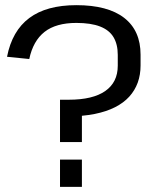

<svg xmlns="http://www.w3.org/2000/svg" viewBox="-20 -728 603 748"><path d="M527.6 -472.7Q527.6 -436.7 516.6 -406.2Q505.5 -375.6 483.5 -351.4Q461.5 -327.2 427.9 -310.2Q394.3 -293.2 349.2 -284.1Q304 -274.9 248 -274.9L299.1 -309.2V-174.6H213.8V-339.5H248Q341.7 -339.5 390.2 -373.5Q438.8 -407.5 438.8 -472.2V-514.1Q438.8 -555.5 422.2 -583.2Q405.6 -610.9 369.8 -624.8Q334 -638.7 277.5 -638.7Q198.2 -638.7 153.6 -603.8Q109 -568.8 94 -498.1L7.4 -506.8Q27.1 -607.8 94.1 -657.8Q161.2 -707.9 277.5 -707.9Q399.9 -707.9 463.8 -658.4Q527.6 -608.9 527.6 -515.1ZM299.1 -106.1V0H213.8V-106.1Z"/></svg>

Font: Pathway Extreme 8pt Thin
Style: Regular
Weight: 100
Version: Version 1.001;gftools[0.9.26]